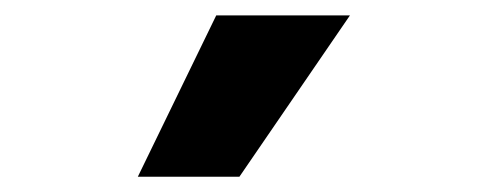

<svg xmlns="http://www.w3.org/2000/svg" viewBox="-20 -941 634 251"><path d="M160.2 -710 262.7 -920.9H437.5L293 -710Z"/></svg>

Font: GenEi M Gothic v2 Heavy
Style: Regular
Weight: 800
Version: Version 2.0